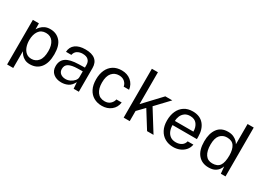

<svg xmlns="http://www.w3.org/2000/svg" viewBox="-27 -1555 3434 2528"><g transform="rotate(30 1690.0 -291.0)"><path d="M76.5 161V-517H168.5L169.5 -427Q181.5 -448 203.2 -471.2Q225 -494.5 258.5 -510.8Q292 -527 339.5 -527Q432 -527 490.5 -463Q549 -399 549 -265.5Q549 -132.5 491.5 -61.2Q434 10 332 10Q286 10 253.8 -6.8Q221.5 -23.5 201 -47.5Q180.5 -71.5 169.5 -93.5V161ZM314.5 -62Q378.5 -62 419 -110.8Q459.5 -159.5 459.5 -262.5Q459.5 -350.5 422.5 -402.8Q385.5 -455 314.5 -455Q242.5 -455 205.5 -401.5Q168.5 -348 168.5 -262.5Q168.5 -207 185 -161.5Q201.5 -116 234 -89Q266.5 -62 314.5 -62Z M810.5 10Q735 10 687.5 -29.5Q640 -69 640 -140Q640 -226 699.8 -268Q759.5 -310 892.5 -313L984.5 -315.5V-356Q984.5 -403.5 956 -431.2Q927.5 -459 868 -459Q823.5 -458.5 789.5 -437.8Q755.5 -417 746 -371H664.5Q668.5 -446.5 723.5 -486.8Q778.5 -527 872.5 -527Q973 -527 1023.5 -484.5Q1074 -442 1074 -361V0H995L988 -97Q958 -36.5 912 -13.2Q866 10 810.5 10ZM838 -56.5Q873 -56.5 906.5 -73Q940 -89.5 962.2 -115.2Q984.5 -141 984.5 -170V-258.5L908 -257Q819 -255.5 774.2 -230.8Q729.5 -206 729.5 -149Q729.5 -105 760 -80.8Q790.5 -56.5 838 -56.5Z M1426.5 -527Q1509.5 -527 1566.5 -479.8Q1623.5 -432.5 1634 -353.5H1552Q1545.5 -394 1512.8 -423.2Q1480 -452.5 1427 -452.5Q1360.5 -452.5 1318.8 -404.5Q1277 -356.5 1277 -257.5Q1277 -168 1315.5 -114.2Q1354 -60.5 1428 -60.5Q1481 -60.5 1513.5 -90.5Q1546 -120.5 1553 -159.5H1633.5Q1623.5 -81.5 1566 -35.8Q1508.5 10 1426.5 10Q1356.5 10 1302.8 -20.5Q1249 -51 1218.8 -110.5Q1188.5 -170 1188.5 -256.5Q1188.5 -337 1216.2 -398Q1244 -459 1297 -493Q1350 -527 1426.5 -527Z M2209.5 0H2111.5L1949.5 -259.5L1847.5 -154V0H1755.5V-743H1847.5V-258.5L2090.5 -517H2196.5L2010 -320Z M2361.5 -237Q2361.5 -188 2377.8 -148.2Q2394 -108.5 2427 -85Q2460 -61.5 2510.5 -61.5Q2560 -61.5 2595.8 -84.5Q2631.5 -107.5 2641.5 -151H2728.5Q2719 -98.5 2686.8 -62.5Q2654.5 -26.5 2608.5 -8.2Q2562.5 10 2512 10Q2440 10 2385 -21.5Q2330 -53 2299 -112Q2268 -171 2268 -253.5Q2268 -335 2296 -396.5Q2324 -458 2377 -492.5Q2430 -527 2505.5 -527Q2614.5 -527 2673.2 -457.8Q2732 -388.5 2732 -271V-237ZM2362 -299.5H2643Q2643 -366 2609 -411.5Q2575 -457 2505 -457Q2456.5 -457 2424.5 -433.8Q2392.5 -410.5 2377 -374.2Q2361.5 -338 2362 -299.5Z M3048.5 10Q2947.5 10 2888.8 -59Q2830 -128 2830 -260.5Q2830 -381.5 2883 -454.2Q2936 -527 3041 -527Q3090.5 -527 3125.2 -511Q3160 -495 3181 -473.5Q3202 -452 3210.5 -435V-743H3304V0H3233L3223 -106Q3216.5 -86 3198.8 -58.5Q3181 -31 3145 -10.5Q3109 10 3048.5 10ZM3065 -61Q3143 -61 3176.8 -108.8Q3210.5 -156.5 3210.5 -265Q3209.5 -355.5 3176.5 -405.2Q3143.5 -455 3066.5 -455Q3003 -455 2963 -409.8Q2923 -364.5 2923 -265Q2923 -168 2959 -114.5Q2995 -61 3065 -61Z"/></g></svg>

Font: Public Sans
Style: Regular
Weight: 400
Designer: The Public Sans project authors (U.S. Web Design System). Libre Franklin designed by Pablo Impallari and Rodrigo Fuenzal
Version: Version 1.008; ttfautohint (v1.8.1) -l 8 -r 50 -G 200 -x 14 